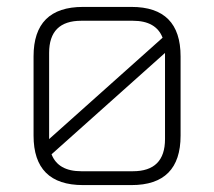

<svg xmlns="http://www.w3.org/2000/svg" viewBox="-20 -535 619 555"><path d="M77 -143V-372Q77 -515 220 -515H360Q502 -515 502 -372V-143Q502 0 360 0H220Q77 0 77 -143ZM122 -133 450 -426Q431 -475 364 -475H215Q122 -475 122 -382ZM129 -89Q148 -40 215 -40H364Q457 -40 457 -133V-382Z"/></svg>

Font: Oxanium ExtraLight
Style: Regular
Weight: 200
Designer: Severin Meyer
Version: Version 2.000